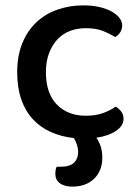

<svg xmlns="http://www.w3.org/2000/svg" viewBox="-20 -502 521 715"><path d="M299 -397Q267 -397 240 -386.5Q213 -376 193.5 -355Q174 -334 162.5 -303.5Q151 -273 151 -233Q151 -154 192 -112.5Q233 -71 299 -71Q337 -71 364 -81Q391 -91 411 -105Q424 -97 432 -86Q440 -75 440 -59Q440 -34 412.5 -15Q385 4 339 11Q361 42 361 85Q361 134 330.5 163.5Q300 193 249 193Q220 193 203 180.5Q186 168 186 145Q186 139 187 132Q188 125 191 119H205Q240 119 255.5 104Q271 89 271 63Q271 52 267 38.5Q263 25 255 12Q208 7 169 -10.5Q130 -28 102 -58.5Q74 -89 59 -132.5Q44 -176 44 -233Q44 -295 63.5 -342Q83 -389 116.5 -420Q150 -451 195 -466.5Q240 -482 290 -482Q323 -482 349.5 -476Q376 -470 395 -459.5Q414 -449 424.5 -435.5Q435 -422 435 -407Q435 -393 427.5 -381.5Q420 -370 409 -364Q388 -377 362.5 -387Q337 -397 299 -397Z"/></svg>

Font: Baloo Bhaina 2 Medium
Style: Regular
Weight: 500
Designer: Yesha Goshar, Manish Minz, Shuchita Grover and Ek Type
Foundry: Ek Type
Version: Version 1.640;hotconv 1.0.111;makeotfexe 2.5.65597; ttfautoh